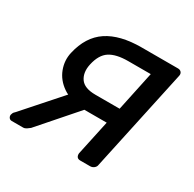

<svg xmlns="http://www.w3.org/2000/svg" viewBox="-121 -648 785 776"><g transform="rotate(30 271.5 -260.0)"><path d="M343 0Q332 0 327.5 -6.5Q323 -13 324 -23L359 -186H244L245 -191Q187 -191 150 -216.5Q113 -242 98.5 -280.5Q84 -319 93 -358Q112 -442 170.5 -481Q229 -520 329 -520H499Q509 -520 514.5 -513.5Q520 -507 518 -497L416 -23Q415 -13 407 -6.5Q399 0 389 0ZM23 0Q15 0 10.5 -6Q6 -12 7 -20Q8 -24 10 -28.5Q12 -33 18 -38L174 -214L273 -207L105 -15Q99 -10 91.5 -5Q84 0 76 0ZM263 -261H376L415 -445H310Q254 -445 224 -425.5Q194 -406 183 -356Q174 -315 192.5 -288Q211 -261 263 -261Z"/></g></svg>

Font: Rubik
Style: Italic
Weight: 400
Italic angle: -12°
Designer: Hubert and Fischer
Foundry: Hubert and Fischer
Version: Version 2.300;gftools[0.9.30]